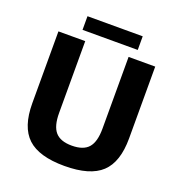

<svg xmlns="http://www.w3.org/2000/svg" viewBox="-151 -966 1037 1111"><g transform="rotate(20 368.0 -410.0)"><path d="M70 -258V-700H235V-258Q235 -177 266.5 -141Q298 -105 368 -105Q439 -105 470.5 -141Q502 -177 502 -258V-700H666V-258Q666 -112 595.5 -46Q525 20 368 20Q211 20 140.5 -46Q70 -112 70 -258ZM198 -840H538V-756H198Z"/></g></svg>

Font: Fivo Sans Modern
Style: Regular
Weight: 700
Designer: Alexander Slobzheninov
Foundry: Alexander Slobzheninov
Version: 1.0